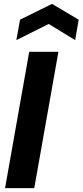

<svg xmlns="http://www.w3.org/2000/svg" viewBox="-20 -966 424 986"><path d="M6 0 130 -700H280L156 0ZM64 -760 83 -865 247 -946 384 -865 366 -760 230 -843Z"/></svg>

Font: DM Sans 36pt Black
Style: Italic
Weight: 900
Italic angle: -10°
Designer: Colophon Foundry, Jonny Pinhorn
Foundry: Colophon Foundry
Version: Version 4.004;gftools[0.9.30]